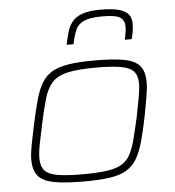

<svg xmlns="http://www.w3.org/2000/svg" viewBox="-53 -787 768 844"><g transform="rotate(-5 331.0 -365.0)"><path d="M284 8Q199 8 150.5 -1.5Q102 -11 81.5 -36Q61 -61 61 -107Q61 -133 68 -170Q75 -207 85 -254Q99 -319 111.5 -365Q124 -411 142 -441Q160 -471 188.5 -487.5Q217 -504 262.5 -511Q308 -518 375 -518Q460 -518 508 -508.5Q556 -499 576 -474Q596 -449 596 -404Q596 -377 589.5 -339.5Q583 -302 574 -254Q561 -189 548 -143Q535 -97 517 -67.5Q499 -38 470.5 -21.5Q442 -5 397 1.5Q352 8 284 8ZM280 -24Q344 -24 385 -29.5Q426 -35 451 -49Q476 -63 490.5 -89Q505 -115 515.5 -155.5Q526 -196 539 -254Q548 -301 555 -337.5Q562 -374 562 -400Q562 -435 545.5 -453.5Q529 -472 489.5 -479Q450 -486 379 -486Q300 -486 255 -476Q210 -466 186.5 -441Q163 -416 149.5 -370.5Q136 -325 121 -254Q111 -208 104 -171.5Q97 -135 97 -109Q97 -75 113.5 -56.5Q130 -38 170 -31Q210 -24 280 -24ZM260 -597Q266 -628 273.5 -653.5Q281 -679 296.5 -698Q312 -717 341.5 -727.5Q371 -738 421 -738Q476 -738 505 -729Q534 -720 545.5 -704Q557 -688 557 -665Q557 -649 554.5 -632Q552 -615 547 -597H517Q520 -614 522.5 -628.5Q525 -643 525 -654Q525 -682 505.5 -695Q486 -708 428 -708Q373 -708 346 -696Q319 -684 308.5 -659.5Q298 -635 290 -597Z"/></g></svg>

Font: Saira Expanded Thin
Style: Italic
Weight: 250
Width: 7
Italic angle: -12°
Designer: Hector Gatti with collaboration of the Omnibus-Type team
Foundry: Omnibus-Type
Version: Version 1.101